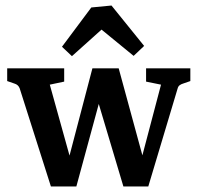

<svg xmlns="http://www.w3.org/2000/svg" viewBox="-20 -668 716 694"><path d="M562 -362 508 -373V-421H668V-375L642 -366Q635 -364 629.5 -360Q624 -356 622 -348L516 6H465ZM235 6H164L51 -349Q46 -362 32 -366L6 -375V-421H212V-373L160 -362L249 -42ZM335 -421H409L512 -43L498 6H426L315 -366ZM256 6H202L314 -421H372ZM204 -499 310 -641 383 -648 501 -502 463 -466 347 -561 240 -465Z"/></svg>

Font: Rasa SemiBold
Style: Regular
Weight: 600
Designer: Anna Giedrys (Yrsa+Rasa design), David Brezina (Yrsa art-direction, Rasa art-direction, design)
Foundry: Rosetta Type Foundry
Version: Version 2.004